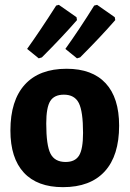

<svg xmlns="http://www.w3.org/2000/svg" viewBox="-20 -762 535 793"><path d="M250 -560Q310 -644 369 -739L381 -742L454 -691L456 -679Q396 -610 311 -525L298 -521ZM92 -560Q147 -637 212 -739L223 -742L296 -691L298 -679Q238 -610 153 -525L140 -521ZM255 -478Q361 -478 416.5 -418Q472 -358 472 -243Q472 -119 412.5 -54Q353 11 240 11Q134 11 78.5 -49Q23 -109 23 -223Q23 -347 82.5 -412.5Q142 -478 255 -478ZM244 -371Q204 -371 187.5 -344.5Q171 -318 171 -252Q171 -162 188.5 -127.5Q206 -93 251 -93Q290 -93 306.5 -119.5Q323 -146 323 -213Q323 -302 305.5 -336.5Q288 -371 244 -371Z"/></svg>

Font: Alegreya Sans ExtraBold
Style: Regular
Weight: 800
Designer: Juan Pablo del Peral
Foundry: Huerta Tipografica
Version: Version 2.007